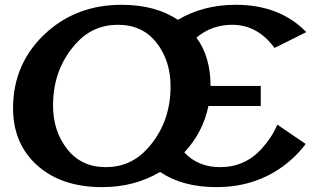

<svg xmlns="http://www.w3.org/2000/svg" viewBox="-20 -767 1316 797"><path d="M418.9 -73.2Q522.5 -73.2 591.8 -149.9Q688 -255.4 688 -408.2Q688 -515.1 629.9 -589.4Q571.8 -664.1 469.2 -664.1Q366.2 -664.1 296.4 -587.4Q200.2 -481.9 200.2 -329.1Q200.2 -223.1 258.8 -148.4Q317.4 -73.2 418.9 -73.2ZM403.8 9.8Q222.7 9.8 119.6 -94.7Q34.2 -182.1 34.2 -317.9Q34.2 -508.3 175.3 -634.3Q302.2 -747.1 484.4 -747.1Q625.5 -747.1 718.3 -684.6Q823.2 -747.1 959 -747.1Q1141.1 -747.1 1251.5 -633.8L1119.6 -567.9Q1049.3 -664.1 943.8 -664.1Q858.4 -664.1 795.4 -610.8Q854 -531.7 854 -410.2H1062.5V-327.1H845.2Q822.8 -217.8 745.1 -134.3Q801.8 -73.2 893.6 -73.2Q997.1 -73.2 1066.4 -149.9Q1107.9 -195.3 1131.3 -249.5L1249 -169.4Q1222.7 -134.3 1187.5 -103Q1059.1 9.8 878.4 9.8Q737.8 9.8 644.5 -53.2Q538.6 9.8 403.8 9.8Z"/></svg>

Font: Berenika
Style: Bold
Weight: 700
Designer: Wojciech Kalinowski "wmk69" (wmk69@o2.pl)
Foundry: Wojciech Kalinowski "wmk69" (wmk69@o2.pl)
Version: Version 3.1.0; 2021-05-14